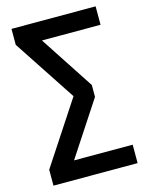

<svg xmlns="http://www.w3.org/2000/svg" viewBox="-130 -786 812 1047"><g transform="rotate(-15 276.5 -262.5)"><path d="M39 180V90L286 -286V-240L39 -615V-705H514V-601H162L163 -632L383 -296V-229L162 108L161 76H514V180Z"/></g></svg>

Font: Nunito Sans 10pt SemiCondensed
Style: Bold
Weight: 700
Width: 4
Designer: Vernon Adams
Foundry: Vernon Adams
Version: Version 3.101;gftools[0.9.27]